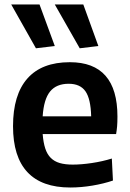

<svg xmlns="http://www.w3.org/2000/svg" viewBox="-20 -826 580 855"><path d="M140 -611 30 -806H156L224 -621ZM335 -611 224 -806H351L418 -621ZM293 9Q166 9 102 -59.5Q38 -128 38 -264Q38 -404 102 -476.5Q166 -549 291 -549Q503 -549 503 -307Q503 -281 501.5 -263.5Q500 -246 497 -229H170Q173 -191 181.5 -165Q190 -139 206 -123Q222 -107 246 -100Q270 -93 304 -93Q342 -93 389 -100Q436 -107 478 -120L483 -22Q442 -8 391.5 0.5Q341 9 293 9ZM286 -453Q231 -453 203 -418.5Q175 -384 170 -308H386Q384 -386 360.5 -419.5Q337 -453 286 -453Z"/></svg>

Font: Encode Sans Narrow
Style: SemiBold
Weight: 600
Designer: Pablo Impallari, Andres Torresi
Foundry: Pablo Impallari, Andres Torresi
Version: Version 1.000; ttfautohint (v1.00) -l 8 -r 50 -G 200 -x 14 -